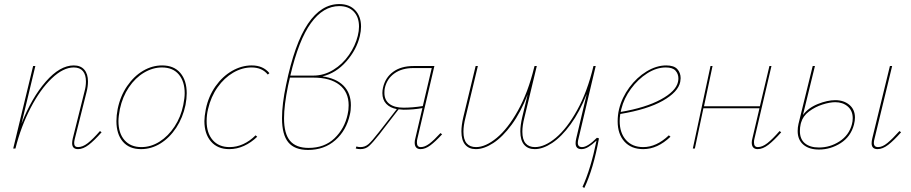

<svg xmlns="http://www.w3.org/2000/svg" viewBox="-20 -731 4484 945"><path d="M480 -80Q444 -39 416.5 -18Q389 3 364 3Q335 3 335 -26Q335 -36 338 -49L396 -281Q403 -306 403 -330Q403 -363 388 -381Q373 -399 343 -399Q291 -399 234.5 -345Q178 -291 130.5 -199.5Q83 -108 56 0H45L143 -406H154L86 -123Q136 -250 205.5 -329.5Q275 -409 343 -409Q377 -409 395 -388Q413 -367 413 -330Q413 -305 406 -278L348 -47Q345 -35 345 -27Q345 -7 364 -7Q387 -7 412 -26.5Q437 -46 472 -86Z M553 -135Q553 -163 559 -194Q572 -258 605.5 -307Q639 -356 684 -382.5Q729 -409 778 -409Q836 -409 867.5 -372Q899 -335 899 -272Q899 -246 893 -214Q880 -152 847.5 -102.5Q815 -53 770 -25Q725 3 674 3Q616 3 584.5 -34Q553 -71 553 -135ZM882 -214Q889 -249 889 -272Q889 -330 860 -364.5Q831 -399 777 -399Q732 -399 689 -373.5Q646 -348 614.5 -301.5Q583 -255 570 -194Q563 -157 563 -135Q563 -75 593 -41Q623 -7 676 -7Q723 -7 765.5 -34Q808 -61 839 -108Q870 -155 882 -214Z M1218 -399Q1172 -399 1128 -373.5Q1084 -348 1051 -301.5Q1018 -255 1004 -194Q997 -165 997 -135Q997 -76 1027 -41.5Q1057 -7 1110 -7Q1145 -7 1177.5 -22Q1210 -37 1238 -65L1246 -58Q1216 -29 1181 -13Q1146 3 1108 3Q1051 3 1018.5 -34.5Q986 -72 986 -135Q986 -157 993 -194Q1006 -257 1040.5 -306Q1075 -355 1122 -382Q1169 -409 1219 -409Q1275 -409 1306 -371L1298 -364Q1270 -399 1218 -399Z M1567 -355Q1634 -346 1670.5 -309.5Q1707 -273 1707 -213Q1707 -187 1702 -167Q1685 -89 1630.5 -41Q1576 7 1496 7Q1430 7 1399 -30.5Q1368 -68 1368 -149Q1368 -219 1388 -313Q1430 -517 1495.5 -614Q1561 -711 1650 -711Q1700 -711 1728.5 -680.5Q1757 -650 1757 -600Q1757 -579 1751 -553Q1735 -486 1684.5 -428.5Q1634 -371 1567 -355ZM1741 -555Q1747 -579 1747 -600Q1747 -647 1721 -674Q1695 -701 1650 -701Q1571 -701 1510.5 -617.5Q1450 -534 1409 -359H1523Q1574 -359 1620 -387Q1666 -415 1697.5 -460.5Q1729 -506 1741 -555ZM1696 -213Q1696 -278 1650.5 -313.5Q1605 -349 1523 -349H1407L1398 -310Q1378 -212 1378 -149Q1378 -73 1407.5 -38Q1437 -3 1499 -3Q1577 -3 1626.5 -50.5Q1676 -98 1691 -168Q1696 -188 1696 -213Z M2156 -70Q2123 -34 2098 -15.5Q2073 3 2050 3Q2036 3 2028.5 -5Q2021 -13 2021 -29Q2021 -39 2024 -49L2059 -199Q2016 -191 1966 -191Q1958 -191 1942 -193L1864 -92Q1858 -85 1848 -71Q1814 -28 1796.5 -12.5Q1779 3 1754 3Q1742 3 1731 0L1734 -10Q1745 -7 1754 -7Q1777 -7 1794 -22Q1811 -37 1842 -77L1857 -96L1933 -194Q1900 -200 1881 -220Q1862 -240 1862 -273Q1862 -286 1865 -299Q1876 -349 1915 -377.5Q1954 -406 2015 -406H2118L2034 -47Q2032 -40 2032 -30Q2032 -7 2051 -7Q2071 -7 2093.5 -24Q2116 -41 2148 -76ZM2061 -209 2105 -396H2014Q1958 -396 1921 -369.5Q1884 -343 1874 -297Q1872 -289 1872 -274Q1872 -238 1897 -219.5Q1922 -201 1966 -201Q2010 -201 2061 -209Z M2928 -50Q2901 99 2856 194L2847 189Q2888 99 2916 -39Q2893 -18 2875.5 -7.5Q2858 3 2842 3Q2813 3 2813 -26Q2813 -36 2816 -49L2868 -269Q2833 -180 2788.5 -119Q2744 -58 2698 -27.5Q2652 3 2612 3Q2578 3 2559.5 -19Q2541 -41 2541 -84Q2541 -114 2550 -153L2577 -266Q2543 -178 2498.5 -117.5Q2454 -57 2408 -27Q2362 3 2322 3Q2288 3 2269.5 -19Q2251 -41 2251 -84Q2251 -114 2260 -153L2321 -406H2332L2271 -152Q2261 -113 2261 -83Q2261 -44 2277 -25.5Q2293 -7 2323 -7Q2370 -7 2425 -52.5Q2480 -98 2529.5 -187Q2579 -276 2609 -399L2611 -406H2622L2561 -152Q2551 -113 2551 -83Q2551 -44 2567 -25.5Q2583 -7 2613 -7Q2661 -7 2716 -53Q2771 -99 2821 -189.5Q2871 -280 2901 -406H2912L2827 -47Q2824 -37 2824 -28Q2824 -7 2845 -7Q2872 -7 2918 -53Z M3330 -346Q3330 -340 3328 -328Q3318 -278 3242 -235Q3166 -192 3033 -170Q3030 -152 3030 -135Q3030 -77 3061 -42Q3092 -7 3146 -7Q3211 -7 3272 -65L3280 -58Q3216 3 3146 3Q3087 3 3053.5 -34Q3020 -71 3020 -134Q3020 -165 3027 -194Q3041 -251 3077.5 -300.5Q3114 -350 3162.5 -379.5Q3211 -409 3259 -409Q3297 -409 3313.5 -391Q3330 -373 3330 -346ZM3319 -345Q3319 -367 3305 -383Q3291 -399 3257 -399Q3211 -399 3165.5 -370Q3120 -341 3085.5 -294Q3051 -247 3038 -194L3035 -180Q3158 -201 3232.5 -241.5Q3307 -282 3317 -328Q3319 -338 3319 -345Z M3825 -80Q3789 -39 3761.5 -18Q3734 3 3709 3Q3695 3 3687.5 -5Q3680 -13 3680 -29Q3680 -39 3683 -49L3718 -198H3442L3400 0H3390L3477 -406H3487L3445 -208H3720L3767 -406H3777L3693 -47Q3691 -40 3691 -30Q3691 -7 3710 -7Q3732 -7 3757 -26.5Q3782 -46 3817 -86Z M4188 -152Q4188 -137 4183 -117Q4167 -58 4117.5 -26.5Q4068 5 4011 5Q3962 5 3934 -19Q3906 -43 3906 -86Q3906 -104 3910 -121L3980 -406H3991L3932 -165Q3958 -200 4005 -219Q4052 -238 4091 -238Q4133 -238 4160.5 -215Q4188 -192 4188 -152ZM4415 -80Q4379 -39 4351.5 -18Q4324 3 4299 3Q4270 3 4270 -26Q4270 -36 4273 -49L4360 -406H4371L4284 -47Q4281 -37 4281 -28Q4281 -7 4302 -7Q4323 -7 4347.5 -27Q4372 -47 4407 -86ZM4177 -149Q4177 -186 4152.5 -207Q4128 -228 4091 -228Q4064 -228 4028 -216.5Q3992 -205 3962 -182.5Q3932 -160 3923 -128L3921 -121Q3917 -104 3917 -86Q3917 -46 3942 -25.5Q3967 -5 4011 -5Q4066 -5 4112.5 -35.5Q4159 -66 4173 -119Q4177 -134 4177 -149Z"/></svg>

Font: Ysabeau Infant Hairline
Style: Italic
Weight: 100
Italic angle: -12°
Designer: Christian Thalmann (Catharsis Fonts)
Version: Version 0.003